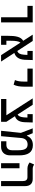

<svg xmlns="http://www.w3.org/2000/svg" viewBox="1432 -2084 652 3556"><g transform="rotate(90 1758.0 -306.0)"><path d="M299.8 0H395V-585.9H88.4V-488.3H299.8Z M1002 0H1120.1L960.4 -245.6C1026.4 -265.6 1080.1 -318.8 1086.9 -434.1C1089.4 -475.1 1092.3 -534.2 1092.3 -585.9H922.9V-487.8H997.1C996.1 -466.3 994.6 -444.8 993.2 -424.3C988.3 -355.5 968.8 -315.4 924.3 -300.8L738.8 -585.9H621.6L735.8 -409.7C656.7 -367.2 643.6 -255.9 643.6 -130.9V0H810.1V-98.1H734.9V-177.7C734.9 -270 744.6 -328.6 769 -358.9Z M1548.3 -232.4C1574.7 -281.2 1585 -352.5 1585 -428.2V-585.9H1250.5V-487.8H1491.2V-428.2C1491.2 -352.5 1483.9 -304.7 1462.9 -256.8Z M1813.5 0H2235.4V-97.7L2132.3 -257.3C2190.9 -275.9 2236.8 -322.3 2243.2 -428.2C2245.6 -469.2 2248.5 -534.2 2248.5 -585.9H2093.8V-488.3H2157.2C2156.2 -466.3 2155.3 -444.8 2153.8 -424.3C2148.9 -362.3 2133.3 -323.7 2101.1 -306.2L1920.4 -585.9H1801.8L2115.2 -97.7H1813.5Z M2402.3 0H2502.4L2536.1 -373.5C2543.5 -452.1 2587.4 -491.2 2657.2 -491.2C2738.8 -491.2 2762.7 -425.8 2762.7 -318.8V-204.6C2762.7 -125 2714.8 -98.1 2662.6 -98.1H2596.2V0H2698.2C2785.2 0 2857.4 -53.7 2857.4 -167V-336.4C2857.4 -491.2 2805.7 -588.9 2667 -588.9C2559.1 -588.9 2514.6 -526.9 2494.6 -479H2489.3L2447.3 -585.9H2356.9L2440.9 -366.7Z M3333.5 0H3427.2V-444.3C3427.2 -535.2 3380.4 -585.9 3295.4 -585.9H3104C3072.8 -585.9 3041 -601.6 3026.4 -611.8L2989.3 -528.3C3015.6 -508.3 3051.8 -488.3 3100.1 -488.3H3260.7C3309.6 -488.3 3333.5 -460.9 3333.5 -402.3ZM3002 0H3096.2V-341.3H3002Z"/></g></svg>

Font: CaskaydiaCove Nerd Font
Style: Regular
Weight: 400
Designer: Aaron Bell
Foundry: Saja Typeworks
Version: Version 2111.1;Nerd Fonts 2.3.3